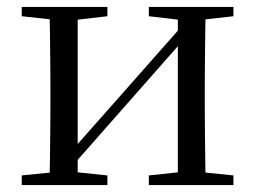

<svg xmlns="http://www.w3.org/2000/svg" viewBox="-20 -536 741 556"><path d="M43 0V-28L152 -39H186L291 -28V0ZM411 0V-28L514 -39H548L656 -28V0ZM123 0Q124 -24 124.5 -65Q125 -106 125.5 -150Q126 -194 126 -229V-288Q126 -322 125.5 -366Q125 -410 124.5 -451Q124 -492 123 -516H205V0ZM182 -47 147 -66H158L335 -266L516 -471L550 -451H538L360 -249ZM495 0V-516H576Q575 -492 574.5 -451Q574 -410 573.5 -366Q573 -322 573 -288V-229Q573 -194 573.5 -150Q574 -106 574.5 -65Q575 -24 576 0ZM43 -489V-516H291V-489L187 -477H153ZM411 -489V-516H656V-489L549 -477H514Z"/></svg>

Font: Noto Serif JP
Style: Regular
Weight: 400
Designer: Ryoko NISHIZUKA  (kana & ideographs); Frank Grießhammer (Latin, Greek & Cyrillic); Wenlong ZHANG  (bopomofo); Sandoll Co
Foundry: Adobe
Version: Version 2.003-H1;hotconv 1.1.1;makeotfexe 2.6.0